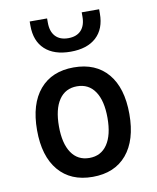

<svg xmlns="http://www.w3.org/2000/svg" viewBox="-87 -851 761 928"><g transform="rotate(-10 293.0 -387.0)"><path d="M293 9.8Q185.5 9.8 126 -60.5Q66.4 -130.9 66.4 -258.8Q66.4 -387.2 126 -457.3Q185.5 -527.3 293 -527.3Q400.9 -527.3 460.2 -457.3Q519.5 -387.2 519.5 -258.8Q519.5 -130.9 460.2 -60.5Q400.9 9.8 293 9.8ZM293 -83Q350.1 -83 381.1 -128.9Q412.1 -174.8 412.1 -258.8Q412.1 -343.3 381.1 -388.9Q350.1 -434.6 293 -434.6Q235.8 -434.6 204.8 -388.9Q173.8 -343.3 173.8 -258.8Q173.8 -174.8 204.8 -128.9Q235.8 -83 293 -83ZM293 -604.5Q211.9 -604.5 167.2 -645.5Q122.6 -686.5 122.6 -761.7V-782.7H208V-761.7Q208 -718.3 230 -694.6Q252 -670.9 293 -670.9Q334 -670.9 356 -694.6Q377.9 -718.3 377.9 -761.7V-782.7H463.4V-761.7Q463.4 -686.5 418.9 -645.5Q374.5 -604.5 293 -604.5Z"/></g></svg>

Font: CaskaydiaCove NFP
Style: Regular
Weight: 400
Designer: Aaron Bell
Foundry: Saja Typeworks
Version: Version 2111.001; VTT 6.35;Nerd Fonts 3.1.1